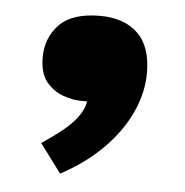

<svg xmlns="http://www.w3.org/2000/svg" viewBox="-37 -230 430 447"><g transform="rotate(5 177.5 -7.0)"><path d="M119 180 69 113Q93 97 114.5 80Q136 63 150 44.5Q164 26 167 7H152Q134 7 111 -1Q88 -9 71.5 -29Q55 -49 55 -86Q55 -132 85 -163Q115 -194 180 -194Q236 -194 268 -163.5Q300 -133 300 -71Q300 -25 279 21Q258 67 217.5 108Q177 149 119 180Z"/></g></svg>

Font: Literata Variable Black
Style: Regular
Weight: 900
Designer: Latin by Veronika Burian and Jose Scaglione. Greek by Irene Vlachou. Cyrillic by Vera Evstafieva.
Foundry: TypeTogether
Version: Version 3.021